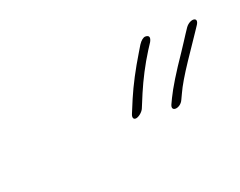

<svg xmlns="http://www.w3.org/2000/svg" viewBox="-42 -761 629 504"><g transform="rotate(-30 273.0 -509.0)"><path d="M407.5 -420 417.4 -434C428.3 -450 447.1 -472 473.9 -500C500.7 -528 518.5 -546 527 -555L539.4 -568C558.7 -587 533.2 -594 515.8 -577L503.4 -564C495 -555 484.1 -543 469.7 -528C431.5 -489 404.2 -458 388.4 -436L378.5 -422C366.6 -404 395.1 -401 407.5 -420ZM306.3 -452 328 -486C348.3 -517 371 -547 397.3 -576L412.2 -592C420.1 -602 419.6 -609 408.6 -611C403.1 -612 395.1 -608 386.7 -599L372.8 -583C343 -549 318.3 -517 298 -486L276.3 -452C271.3 -444 272.9 -437 280.9 -437C288.9 -437 301.3 -444 306.3 -452Z"/></g></svg>

Font: MewTooHand
Style: UltimateCondIta
Weight: 400
Designer: Mew Too, Robert Jablonski
Version: Version 0.77